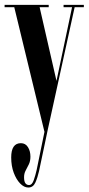

<svg xmlns="http://www.w3.org/2000/svg" viewBox="-24 -544 376 814"><path d="M96 251Q78 251 61.5 234Q45 217 34.2 188.2Q23.5 159.5 23.5 123.5Q23.5 63 64.5 63Q84 63 94.5 79.8Q105 96.5 105 120Q105 139 98.2 152.8Q91.5 166.5 84.8 179Q78 191.5 78 207.5Q78 225.5 83.8 233Q89.5 240.5 99 240.5Q112 240.5 119.2 219.5Q126.5 198.5 131.5 176L164.5 15L36.5 -513.5H-4.5V-523.5H182.5V-513.5H144L215.5 -201L281.5 -513.5H245.5V-523.5H331.5V-513.5H292.5L179 3.5L141.5 181.5Q135.5 208.5 126 229.8Q116.5 251 96 251Z"/></svg>

Font: Imbue 100pt SemiBold
Style: Regular
Weight: 600
Designer: Tyler Finck
Foundry: Etcetera Type Company
Version: Version 1.102; ttfautohint (v1.8.3)